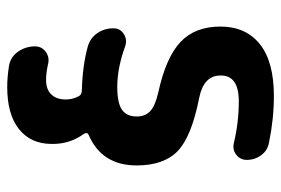

<svg xmlns="http://www.w3.org/2000/svg" viewBox="-145 -425 790 540"><g transform="rotate(90 250.0 -155.0)"><path d="M360.4 -9.8Q350.6 -5.9 356.4 3.9Q385.7 43.9 384.8 94.7Q384.8 153.3 343.3 186.5Q301.8 219.7 224.6 219.7Q197.3 219.7 166 214.8Q140.6 210.9 125.5 189.5Q110.4 168 110.4 141.6Q110.4 122.1 126.5 110.8Q142.6 99.6 163.1 105.5Q186.5 110.4 205.1 110.4Q231.4 110.4 245.6 95.7Q259.8 81.1 259.8 54.7Q259.8 36.1 251 19.5Q247.1 9.8 233.4 9.8Q164.1 7.8 111.3 -6.8Q86.9 -13.7 73.2 -33.7Q59.6 -53.7 59.6 -79.1Q59.6 -97.7 75.2 -107.9Q90.8 -118.2 109.4 -112.3Q170.9 -89.8 224.6 -89.8Q269.5 -89.8 288.6 -103Q307.6 -116.2 307.6 -144.5Q307.6 -168 293 -182.1Q278.3 -196.3 240.2 -205.1Q141.6 -226.6 98.1 -267.6Q54.7 -308.6 54.7 -379.9Q54.7 -451.2 104 -490.7Q153.3 -530.3 250 -530.3Q314.5 -530.3 380.9 -516.6Q403.3 -512.7 416.5 -494.6Q429.7 -476.6 429.7 -454.1Q429.7 -435.5 415 -424.3Q400.4 -413.1 380.9 -418Q324.2 -431.6 264.6 -431.6Q191.4 -431.6 192.4 -379.9Q192.4 -333 254.9 -320.3Q364.3 -298.8 404.8 -259.8Q445.3 -220.7 445.3 -144.5Q445.3 -46.9 360.4 -9.8Z"/></g></svg>

Font: Rounded-X Mgen+ 1mn bold
Style: Bold
Weight: 700
Designer: [Source Han Sans]
Ryoko NISHIZUKA  (kana & ideographs); Paul D. Hunt (Latin, Greek & Cyrillic); Wenlong ZHANG  (bopomofo
Version: Version 1.059.20150602